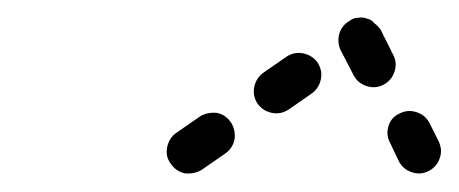

<svg xmlns="http://www.w3.org/2000/svg" viewBox="-20 -580 516 216"><path d="M172 -396Q166 -404 168 -414Q170 -425 179 -431L205 -449Q213 -454 224 -453Q234 -451 240 -442Q245 -434 244 -424Q242 -413 233 -407L207 -389Q199 -384 188 -385Q178 -387 172 -396ZM463 -388Q472 -393 475 -403Q478 -412 473 -422L463 -442Q458 -451 448 -454Q438 -457 429 -452Q420 -448 417 -438Q414 -428 419 -419L429 -398Q434 -389 444 -386Q454 -383 463 -388ZM337 -510Q331 -518 321 -520Q311 -522 302 -516L276 -498Q268 -492 266 -482Q264 -472 270 -463Q276 -455 286 -453Q296 -451 305 -457L331 -475Q339 -481 341 -491Q343 -501 337 -510ZM412 -485Q421 -490 424 -500Q427 -510 422 -519L408 -547Q405 -551 401 -554Q398 -558 393 -559Q388 -561 383 -560Q378 -560 374 -557Q365 -552 362 -543Q359 -533 363 -524L378 -495Q383 -486 393 -483Q403 -480 412 -485Z"/></svg>

Font: FRB American Cursive Guidelines Dashed Black
Style: Bold Italic
Weight: 900
Italic angle: -25°
Version: Version 2.0;Modular Font Editor K font №1